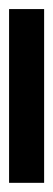

<svg xmlns="http://www.w3.org/2000/svg" viewBox="133 -873 117 423"><g transform="rotate(90 191.5 -661.5)"><path d="M0 -623V-700.2H382.8V-623Z"/></g></svg>

Font: Archivo Expanded SemiBold
Style: Regular
Weight: 600
Width: 7
Designer: Hector Gatti
Foundry: Omnibus-Type
Version: Version 2.001